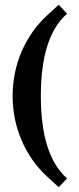

<svg xmlns="http://www.w3.org/2000/svg" viewBox="-20 -680 331 808"><path d="M262.2 70.8 227.1 107.9 178.2 63Q108.4 -1.5 70.8 -89.6Q33.2 -177.7 33.2 -275.9Q33.2 -375 71 -463.1Q108.9 -551.3 178.2 -615.2L227.1 -660.2L262.2 -622.1Q151.9 -526.9 151.9 -275.9Q151.9 -25.9 262.2 70.8Z"/></svg>

Font: Resagokr
Style: Bold
Weight: 600
Designer: gluk
Foundry: gluk
Version: Version 0.95